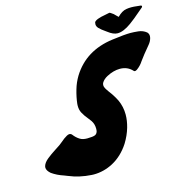

<svg xmlns="http://www.w3.org/2000/svg" viewBox="-126 -1015 1091 1132"><g transform="rotate(-15 419.0 -448.5)"><path d="M307.6 0 294.4 -0.5Q220.7 -4.9 157.7 -31.2L136.2 -39.6Q95.7 -52.7 64 -75.2Q41.5 -94.7 41.5 -112.8Q41.5 -117.2 42.5 -121.1Q48.3 -142.1 72.5 -161.6Q96.7 -181.2 126 -199.7Q160.2 -220.7 176.5 -235.6Q192.9 -250.5 212.4 -261.7Q221.7 -267.1 229 -267.1Q237.8 -267.1 244.1 -260.3Q260.7 -238.3 280.8 -226.1Q297.4 -215.3 325.2 -215.3L343.3 -216.3Q355 -216.3 365.7 -218.8Q383.3 -222.2 388.7 -239.7Q390.6 -246.6 390.6 -256.3V-258.3Q390.6 -286.1 376 -307.6L360.4 -328.1Q342.8 -348.6 330.1 -372.1Q320.3 -390.6 320.3 -415Q320.3 -420.9 320.8 -427.2Q325.2 -467.3 337.9 -510.7Q349.1 -550.3 371.1 -586.9Q452.1 -717.8 619.1 -739.7L623.5 -740.2Q695.3 -750 731 -750Q751.5 -750 779.3 -747.1Q807.1 -744.1 828.1 -727.1Q837.9 -717.3 837.9 -703.6Q837.9 -696.8 835.9 -689.5Q830.6 -670.4 816.4 -653.8Q772.9 -602.1 752.4 -573.2Q736.8 -548.3 712.4 -530.8Q704.6 -525.9 699.7 -525.9Q695.3 -525.9 692.4 -529.3Q662.6 -562 616.2 -562Q577.1 -562 535.6 -540Q512.7 -527.8 501.5 -509.8Q499 -505.9 498 -502Q497.1 -498 497.1 -493.7Q497.1 -482.4 505.4 -469.2L519 -449.2Q543 -418.5 561 -382.3Q580.1 -340.3 580.1 -293Q580.1 -255.9 568.4 -215.3Q555.7 -170.9 528.8 -127.4Q486.3 -62 424.3 -29.3Q368.2 0 307.6 0ZM659.2 -767.6Q632.8 -767.6 601.1 -792.5Q597.2 -795.9 588.9 -801.3Q571.8 -812.5 556.2 -828.1Q545.4 -839.4 545.4 -853Q545.4 -858.4 546.9 -863.8V-864.7Q556.2 -881.8 617.7 -892.1Q630.9 -894.5 636.7 -896Q639.6 -897 642.1 -897Q646 -897 647.9 -894.5H648.9Q667 -883.8 679.2 -869.1L689.5 -859.4Q717.8 -888.7 745.6 -892.6Q759.8 -895 775.4 -895Q791.5 -895 809.6 -892.6Q819.3 -891.6 829.6 -890.6Q838.4 -890.1 838.4 -884.3Q838.4 -883.3 837.9 -881.8Q836.9 -878.4 832.5 -875.5Q819.3 -864.7 804.2 -851.6Q775.4 -826.2 742.7 -802.2Q694.8 -767.6 659.2 -767.6Z"/></g></svg>

Font: Weird Comic
Style: Italic
Weight: 400
Italic angle: -16°
Designer: GGBotNet
Foundry: GGBotNet
Version: 0.80